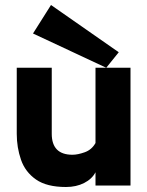

<svg xmlns="http://www.w3.org/2000/svg" viewBox="-20 -743 589 768"><path d="M502 -472V-1H362V-54Q348 -27 316.5 -11Q285 5 244 5Q167 5 124 -25Q81 -55 64 -104Q47 -153 47 -208V-472H187V-208Q187 -124 270 -124Q291 -124 319 -134Q347 -144 362 -171V-472ZM405 -472 112 -609 184 -723 455 -534Z"/></svg>

Font: Lil Grotesk Black
Style: Regular
Weight: 900
Designer: Bastien Sozeau
Foundry: NBR — Bastien Sozeau
Version: Version 3.003; ttfautohint (v1.8.4.7-5d5b);gftools[0.9.33]